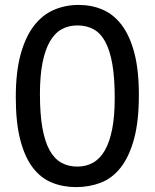

<svg xmlns="http://www.w3.org/2000/svg" viewBox="-20 -745 626 777"><path d="M542 -361.3Q542 -253.4 522.2 -181.6Q502.4 -109.9 468.3 -66.7Q434.1 -23.4 387.7 -5.6Q341.3 12.2 288.1 12.2Q235.4 12.2 190.4 -5.9Q145.5 -23.9 113 -66.2Q80.6 -108.4 62.3 -178.2Q43.9 -248 43.9 -351.6Q43.9 -454.6 63.7 -525.9Q83.5 -597.2 117.9 -641.4Q152.3 -685.5 198.7 -705.3Q245.1 -725.1 297.9 -725.1Q351.1 -725.1 395.8 -705.8Q440.4 -686.5 472.9 -643.3Q505.4 -600.1 523.7 -530.8Q542 -461.4 542 -361.3ZM444.3 -349.1Q444.3 -429.7 434.6 -485.6Q424.8 -541.5 405.8 -576.4Q386.7 -611.3 358.4 -626.7Q330.1 -642.1 293 -642.1Q257.8 -642.1 229.7 -626.7Q201.7 -611.3 182.1 -577.6Q162.6 -543.9 152.1 -491.2Q141.6 -438.5 141.6 -363.8Q141.6 -283.2 151.6 -227.3Q161.6 -171.4 180.9 -136.7Q200.2 -102.1 228.5 -86.4Q256.8 -70.8 293 -70.8Q328.1 -70.8 356.2 -86.4Q384.3 -102.1 403.8 -135.5Q423.3 -168.9 433.8 -221.7Q444.3 -274.4 444.3 -349.1Z"/></svg>

Font: Andika Compact
Style: Regular
Weight: 400
Designer: Victor Gaultney, Annie Olsen, Julie Remington, Don Collingsworth, Eric Hays, Becca Hirsbrunner
Foundry: SIL International
Version: Version 5.000 ; LnSpcTght